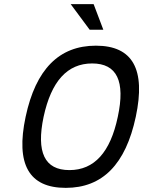

<svg xmlns="http://www.w3.org/2000/svg" viewBox="-20 -900 693 929"><path d="M298 9C120 9 55 -105 104 -335C153 -565 266 -679 444 -679C622 -679 686 -565 637 -335C588 -105 476 9 298 9ZM191 -335C155 -164 195 -77 316 -77C436 -77 514 -163 550 -335C587 -507 546 -593 426 -593C305 -593 228 -506 191 -335ZM322 -880 414 -756H480L433 -880Z"/></svg>

Font: LT Wave Mono
Style: Italic
Weight: 400
Designer: Daniel Lyons
Version: Version 2.5 (Glyphs App)